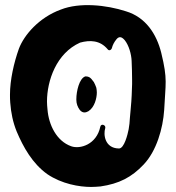

<svg xmlns="http://www.w3.org/2000/svg" viewBox="-20 -740 695 760"><path d="M629.9 -304.7C634.8 -410.2 644.5 -423.8 618.2 -531.2C599.6 -605.5 556.6 -671.9 478.5 -695.3C400.4 -720.7 294.9 -731.4 220.7 -702.1C134.8 -670.9 75.2 -601.6 54.7 -546.9C35.2 -492.2 19.5 -423.8 19.5 -365.2C19.5 -354.5 19.5 -344.7 20.5 -334C23.4 -293.9 31.2 -255.9 45.9 -219.7C72.3 -157.2 108.4 -92.8 167 -50.8C224.6 -11.7 293.9 0 340.8 0C353.5 0 365.2 -1 377.9 -2C451.2 -12.7 501 -38.1 548.8 -88.9C599.6 -142.6 625 -231.4 629.9 -304.7ZM501 -499C502 -474.6 502.9 -449.2 502.9 -423.8V-407.2C502 -377 501 -346.7 498 -316.4C497.1 -301.8 495.1 -287.1 494.1 -272.5C493.2 -257.8 492.2 -243.2 489.3 -228.5C485.4 -208 471.7 -152.3 451.2 -152.3H450.2C394.5 -153.3 388.7 -208 396.5 -232.4C400.4 -245.1 379.9 -252.9 377 -238.3C362.3 -168 296.9 -148.4 261.7 -161.1C204.1 -181.6 172.9 -245.1 168 -306.6C167 -317.4 166 -327.1 166 -337.9C166 -420.9 203.1 -529.3 296.9 -571.3C335.9 -582 376 -581.1 406.2 -544.9C411.1 -538.1 419.9 -541 422.9 -549.8C425.8 -561.5 431.6 -573.2 441.4 -585C445.3 -589.8 450.2 -592.8 455.1 -592.8C460.9 -592.8 466.8 -588.9 473.6 -581.1C490.2 -560.5 500 -525.4 501 -499ZM330.1 -299.8C354.5 -315.4 363.3 -351.6 363.3 -374C363.3 -380.9 362.3 -386.7 361.3 -392.6C358.4 -400.4 355.5 -408.2 351.6 -415C344.7 -424.8 338.9 -431.6 333 -434.6C329.1 -436.5 325.2 -437.5 321.3 -437.5H317.4C293.9 -429.7 282.2 -378.9 282.2 -347.7V-344.7C282.2 -330.1 287.1 -316.4 295.9 -304.7C301.8 -297.9 307.6 -294.9 314.5 -294.9C319.3 -294.9 325.2 -296.9 330.1 -299.8Z"/></svg>

Font: Day Care
Style: Regular
Weight: 400
Designer: Noponies
Version: Version 1.000;PS 001.000;hotconv 1.0.88;makeotf.lib2.5.64775